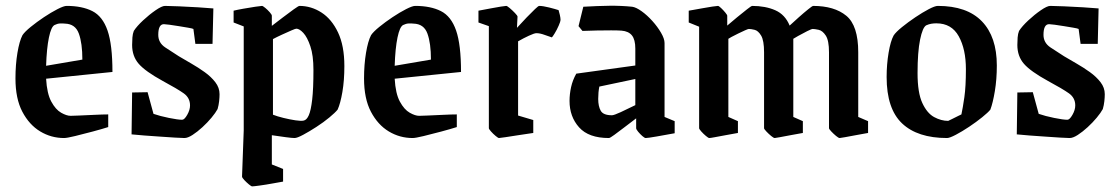

<svg xmlns="http://www.w3.org/2000/svg" viewBox="-20 -481 3970 683"><path d="M365 -29Q343 -22 309.5 -13Q276 -4 247 3Q218 10 208 10Q162 10 123 -13.5Q84 -37 59.5 -83.5Q35 -130 35 -202Q35 -251 42 -293Q49 -335 60 -356Q68 -368 89.5 -385.5Q111 -403 136.5 -420Q162 -437 184.5 -448.5Q207 -460 217 -460Q272 -460 308.5 -441.5Q345 -423 362.5 -372.5Q380 -322 380 -225L144 -201Q147 -148 162.5 -119.5Q178 -91 197.5 -80Q217 -69 231 -69Q236 -69 261 -70Q286 -71 316 -72.5Q346 -74 365 -74ZM174 -392Q162 -386 154 -347.5Q146 -309 144 -247L273 -269Q273 -327 260.5 -361.5Q248 -396 211 -397Q203 -398 193.5 -397.5Q184 -397 174 -392Z M636 10Q626 10 602.5 8.5Q579 7 550 5Q521 3 493.5 1Q466 -1 448 -3L450 -152L505 -153L526 -76Q549 -68 581 -61.5Q613 -55 628 -55Q636 -55 646 -72.5Q656 -90 656 -106Q656 -133 633.5 -149Q611 -165 559 -193Q497 -227 473.5 -254Q450 -281 450 -321Q450 -334 451 -347.5Q452 -361 456 -371Q467 -388 489 -408.5Q511 -429 533.5 -444.5Q556 -460 567 -460Q583 -460 616.5 -458.5Q650 -457 684.5 -455Q719 -453 739 -451L736 -325H675L668 -378Q664 -380 649 -382.5Q634 -385 616 -388Q598 -391 583 -393Q568 -395 563 -395Q543 -395 543 -357Q543 -329 567.5 -312.5Q592 -296 616 -281Q636 -269 660.5 -255Q685 -241 708 -224.5Q731 -208 746 -188.5Q761 -169 761 -146Q761 -135 759.5 -121Q758 -107 754 -93Q747 -80 732.5 -62.5Q718 -45 700 -28.5Q682 -12 665 -1Q648 10 636 10Z M1045 -460Q1087 -460 1123.5 -436.5Q1160 -413 1182.5 -365.5Q1205 -318 1205 -246Q1205 -195 1198 -154Q1191 -113 1181 -91Q1172 -80 1151.5 -63Q1131 -46 1105.5 -29.5Q1080 -13 1058.5 -1.5Q1037 10 1028 10Q1019 10 996.5 7Q974 4 947 0V104L987 120V165Q975 167 950.5 171.5Q926 176 904 179Q882 182 877 182Q874 182 865.5 175Q857 168 849 159.5Q841 151 841 147L847 -17V-387L811 -401V-443Q823 -446 845.5 -450Q868 -454 888 -457Q908 -460 912 -460Q915 -460 923.5 -453Q932 -446 939.5 -437.5Q947 -429 947 -425V-389Q964 -402 985.5 -418.5Q1007 -435 1024.5 -447.5Q1042 -460 1045 -460ZM1034 -379Q1031 -379 1016 -372.5Q1001 -366 982.5 -357.5Q964 -349 951 -342V-73Q966 -67 988.5 -61.5Q1011 -56 1031 -53Q1051 -50 1060 -52Q1071 -54 1078.5 -71Q1086 -88 1090.5 -126.5Q1095 -165 1095 -232Q1095 -284 1084 -316.5Q1073 -349 1059 -364Q1045 -379 1034 -379Z M1605 -29Q1583 -22 1549.5 -13Q1516 -4 1487 3Q1458 10 1448 10Q1402 10 1363 -13.5Q1324 -37 1299.5 -83.5Q1275 -130 1275 -202Q1275 -251 1282 -293Q1289 -335 1300 -356Q1308 -368 1329.5 -385.5Q1351 -403 1376.5 -420Q1402 -437 1424.5 -448.5Q1447 -460 1457 -460Q1512 -460 1548.5 -441.5Q1585 -423 1602.5 -372.5Q1620 -322 1620 -225L1384 -201Q1387 -148 1402.5 -119.5Q1418 -91 1437.5 -80Q1457 -69 1471 -69Q1476 -69 1501 -70Q1526 -71 1556 -72.5Q1586 -74 1605 -74ZM1414 -392Q1402 -386 1394 -347.5Q1386 -309 1384 -247L1513 -269Q1513 -327 1500.5 -361.5Q1488 -396 1451 -397Q1443 -398 1433.5 -397.5Q1424 -397 1414 -392Z M1755 10Q1752 10 1743 2.5Q1734 -5 1726.5 -13.5Q1719 -22 1719 -25V-388L1682 -401V-443Q1682 -443 1695.5 -445.5Q1709 -448 1727.5 -451.5Q1746 -455 1761.5 -457.5Q1777 -460 1781 -460Q1784 -460 1793.5 -452Q1803 -444 1812 -434.5Q1821 -425 1821 -422L1819 -382Q1836 -401 1853.5 -419Q1871 -437 1883 -448.5Q1895 -460 1898 -460Q1911 -460 1933 -454.5Q1955 -449 1967 -445Q1969 -439 1971.5 -428Q1974 -417 1974 -410Q1974 -405 1967.5 -390Q1961 -375 1953 -362Q1945 -349 1943 -348Q1933 -351 1917 -357Q1901 -363 1888 -363Q1881 -363 1861.5 -354Q1842 -345 1823 -334V-70L1877 -54V-8Q1877 -8 1860 -5.5Q1843 -3 1820 0.5Q1797 4 1778 7Q1759 10 1755 10Z M2146 10Q2074 10 2040 -28Q2006 -66 2006 -122Q2006 -146 2011.5 -171Q2017 -196 2030 -219L2240 -248V-308Q2240 -340 2228 -355Q2216 -370 2191 -372Q2178 -373 2154 -373Q2130 -373 2103 -372.5Q2076 -372 2052 -371L2038 -388L2055 -457Q2106 -460 2148 -460.5Q2190 -461 2229 -457Q2243 -455 2262.5 -441Q2282 -427 2300.5 -406.5Q2319 -386 2331.5 -364.5Q2344 -343 2344 -328V-65L2380 -50V-7Q2348 -1 2316 4.5Q2284 10 2277 10Q2273 10 2265 3Q2257 -4 2250 -12.5Q2243 -21 2243 -25V-60Q2222 -44 2201 -28Q2180 -12 2165 -1Q2150 10 2146 10ZM2108 -129Q2108 -103 2117 -87Q2126 -71 2157 -71Q2164 -71 2188 -82Q2212 -93 2240 -107V-200L2112 -173Q2108 -153 2108 -129Z M2503 10Q2500 10 2491 2.5Q2482 -5 2474.5 -13.5Q2467 -22 2467 -25V-386L2430 -401V-443Q2430 -443 2444.5 -445.5Q2459 -448 2478 -451.5Q2497 -455 2513.5 -457.5Q2530 -460 2534 -460Q2537 -460 2545 -452.5Q2553 -445 2560 -436.5Q2567 -428 2567 -425V-390Q2582 -403 2602 -419.5Q2622 -436 2637.5 -448Q2653 -460 2655 -460Q2703 -460 2738 -444.5Q2773 -429 2789 -390Q2803 -403 2821.5 -419.5Q2840 -436 2855 -448Q2870 -460 2872 -460Q2948 -460 2990.5 -425Q3033 -390 3033 -295V-65L3068 -50V-8Q3068 -8 3054 -5.5Q3040 -3 3021 0.5Q3002 4 2986 7Q2970 10 2967 10Q2963 10 2954 2.5Q2945 -5 2937 -13.5Q2929 -22 2929 -25V-295Q2929 -337 2917.5 -354.5Q2906 -372 2892 -375Q2878 -378 2871 -378Q2867 -378 2851 -370Q2835 -362 2819 -353Q2803 -344 2802 -343V-65L2836 -50V-8Q2836 -8 2822 -5.5Q2808 -3 2789 0.5Q2770 4 2754.5 7Q2739 10 2736 10Q2732 10 2723 2.5Q2714 -5 2706 -13.5Q2698 -22 2698 -25V-295Q2698 -337 2687.5 -354.5Q2677 -372 2664 -375Q2651 -378 2644 -378Q2641 -378 2630 -373Q2619 -368 2605.5 -361.5Q2592 -355 2582 -349.5Q2572 -344 2571 -343V-65L2605 -50V-8Q2605 -8 2591 -5.5Q2577 -3 2558 0.5Q2539 4 2523 7Q2507 10 2503 10Z M3349 10Q3244 10 3189 -42Q3134 -94 3134 -207Q3134 -252 3141 -293.5Q3148 -335 3159 -355Q3167 -367 3188.5 -384.5Q3210 -402 3236 -419.5Q3262 -437 3284 -448.5Q3306 -460 3316 -460Q3420 -460 3473 -405Q3526 -350 3526 -248Q3526 -199 3519 -157Q3512 -115 3503 -91Q3495 -81 3474 -64Q3453 -47 3427.5 -30Q3402 -13 3380 -1.5Q3358 10 3349 10ZM3353 -51Q3356 -52 3367.5 -58Q3379 -64 3389.5 -69Q3400 -74 3400 -74Q3405 -97 3410.5 -135Q3416 -173 3416 -235Q3416 -306 3390.5 -352Q3365 -398 3311 -398Q3301 -398 3292.5 -396.5Q3284 -395 3275 -391Q3262 -384 3253 -340Q3244 -296 3244 -221Q3244 -151 3261 -114.5Q3278 -78 3303 -64.5Q3328 -51 3353 -51Z M3785 10Q3775 10 3751.5 8.5Q3728 7 3699 5Q3670 3 3642.5 1Q3615 -1 3597 -3L3599 -152L3654 -153L3675 -76Q3698 -68 3730 -61.5Q3762 -55 3777 -55Q3785 -55 3795 -72.5Q3805 -90 3805 -106Q3805 -133 3782.5 -149Q3760 -165 3708 -193Q3646 -227 3622.5 -254Q3599 -281 3599 -321Q3599 -334 3600 -347.5Q3601 -361 3605 -371Q3616 -388 3638 -408.5Q3660 -429 3682.5 -444.5Q3705 -460 3716 -460Q3732 -460 3765.5 -458.5Q3799 -457 3833.5 -455Q3868 -453 3888 -451L3885 -325H3824L3817 -378Q3813 -380 3798 -382.5Q3783 -385 3765 -388Q3747 -391 3732 -393Q3717 -395 3712 -395Q3692 -395 3692 -357Q3692 -329 3716.5 -312.5Q3741 -296 3765 -281Q3785 -269 3809.5 -255Q3834 -241 3857 -224.5Q3880 -208 3895 -188.5Q3910 -169 3910 -146Q3910 -135 3908.5 -121Q3907 -107 3903 -93Q3896 -80 3881.5 -62.5Q3867 -45 3849 -28.5Q3831 -12 3814 -1Q3797 10 3785 10Z"/></svg>

Font: Grenze Gotisch Medium
Style: Regular
Weight: 500
Designer: Renata Polastri
Foundry: Omnibus-Type
Version: Version 1.001